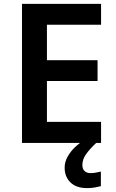

<svg xmlns="http://www.w3.org/2000/svg" viewBox="-20 -734 598 986"><path d="M499 0H93V-714H499V-607H221V-425H481V-318H221V-108H499ZM403 113Q403 134 414.5 144.5Q426 155 445 155Q461 155 474.5 152Q488 149 498 147V222Q482 226 465.5 229Q449 232 427 232Q372 232 342 203Q312 174 312 127Q312 98 327 71Q342 44 365 22Q388 0 415 -16L474 0Q440 32 421.5 58.5Q403 85 403 113Z"/></svg>

Font: Noto Sans Cham SemiBold
Style: Regular
Weight: 600
Version: Version 2.002